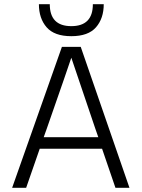

<svg xmlns="http://www.w3.org/2000/svg" viewBox="-20 -898 677 918"><path d="M204 -284 189 -242H450L435 -285L321 -622Q308 -582 204 -284ZM105 0H38L276 -674H366L599 0H532L468 -187H170ZM476 -878Q476 -810 439 -767.5Q402 -725 321 -725Q240 -725 203 -767.5Q166 -810 166 -878H218Q218 -773 321 -773Q424 -773 424 -878Z"/></svg>

Font: Hind Vadodara Light
Style: Regular
Weight: 300
Designer: Hitesh Malaviya
Foundry: Indian Type Foundry
Version: Version 1.000;PS 1.0;hotconv 1.0.86;makeotf.lib2.5.63406; tt